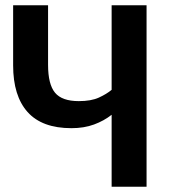

<svg xmlns="http://www.w3.org/2000/svg" viewBox="-20 -711 662 731"><path d="M405 0V-274Q376 -251 338 -237Q300 -223 252 -223Q140 -223 85 -284.5Q30 -346 30 -462V-691H163V-464Q163 -390 189.5 -358Q216 -326 280 -326Q327 -326 356.5 -339.5Q386 -353 405 -369V-691H538V0Z"/></svg>

Font: Qnwhxotralxmqkhsjrfbfhwcoqn
Style: Regular
Weight: 500
Designer: Carrois Corporate & Edenspiekermann
Foundry: Carrois Corporate GbR & Edenspiekermann AG
Version: Version 2.001